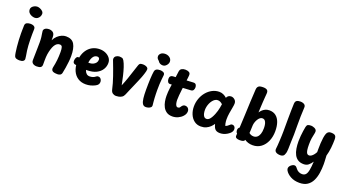

<svg xmlns="http://www.w3.org/2000/svg" viewBox="-70 -1666 5050 2788"><g transform="rotate(20 2455.0 -272.5)"><path d="M60.3 -490.2Q62.1 -522.1 86.6 -533.7Q111.1 -545.2 142.3 -545.2Q160.3 -545.2 177.8 -540.3Q195.3 -535.4 206.5 -523.3Q217.7 -511.2 216.7 -490.2Q215.4 -456.9 214.9 -414.6Q214.4 -372.3 215.1 -326.9Q215.7 -281.4 218.7 -238.8Q221.7 -196.1 226.1 -162Q233.4 -112.6 238.7 -83.6Q244 -54.7 244 -37.7Q244 -17.7 225.5 -4.2Q207 9.3 167.9 9.3Q145.8 9.3 123.2 2.6Q100.7 -4.1 91.9 -26.3Q86 -40.4 80.2 -77Q74.3 -113.6 69.2 -163.3Q64.1 -213 61.2 -266.5Q58.3 -320 58.3 -368Q58.3 -399.6 58.8 -421.7Q59.3 -443.9 59.8 -460.2Q60.3 -476.4 60.3 -490.2ZM57.4 -740Q57.4 -759.9 71.2 -776.4Q85 -792.9 106.4 -802.9Q127.9 -813 150.3 -813Q168.2 -813 191.4 -803.9Q214.7 -794.9 232.6 -777.7Q250.6 -760.4 250.6 -737.1Q250.6 -715.1 239.7 -694.6Q228.8 -674.1 210.1 -661.1Q191.3 -648 167.3 -648Q144.7 -648 119.2 -657.6Q93.8 -667.1 75.6 -687.4Q57.4 -707.8 57.4 -740Z M357.8 -338Q357.8 -383.9 353.8 -417Q349.8 -450.1 345.3 -473Q340.8 -495.9 340.8 -509Q340.8 -532.2 362.7 -548.1Q384.7 -564 427.8 -564Q452.2 -564 476.2 -549.6Q500.2 -535.2 507 -503Q509 -494.7 510.1 -475.8Q511.1 -457 509.8 -425Q530.3 -467 560.7 -495Q591 -523 624.7 -537Q658.3 -551 688.8 -551Q781.8 -551 818.8 -488Q855.8 -425 855.8 -306Q855.8 -266 850.7 -217.4Q845.6 -168.8 837.9 -121.4Q830.3 -74 821.9 -36Q816.6 -11.1 798.6 -1.1Q780.7 9 760.2 9Q694.7 9 675.6 -10.3Q656.6 -29.7 664.4 -65Q678 -125.4 684.2 -184.2Q690.4 -243 690.4 -308Q690.4 -359.2 681.6 -384.1Q672.8 -409 643.8 -409Q619.4 -409 599.8 -395.2Q580.2 -381.4 565.3 -355.9Q550.3 -330.3 539.3 -294.1Q528.2 -257.9 520.8 -213Q517.8 -193 516.3 -168.3Q514.8 -143.6 514.8 -114.3Q514.8 -85 514.8 -50Q514.8 -20.9 495.7 -7.4Q476.6 6 433.8 6Q414.6 6 395.9 -0.3Q377.2 -6.6 365 -20.7Q352.8 -34.9 352.8 -58Q352.8 -75.4 353.8 -108.1Q354.8 -140.7 355.3 -180.7Q355.8 -220.8 356.8 -261.9Q357.8 -303 357.8 -338Z M942.2 -213.6Q927.8 -218.4 921.1 -232.1Q914.4 -245.7 917.6 -271.1Q920.9 -295.9 933 -312.9Q945.1 -330 967.8 -327.2Q972.7 -327 994.8 -320.7Q1017 -314.4 1053.8 -308.2Q1090.6 -301.9 1137.6 -301.9Q1167.7 -301.9 1193.8 -313.6Q1219.9 -325.2 1235.7 -345.8Q1251.6 -366.3 1251.6 -393Q1251.6 -413.7 1240.7 -422Q1229.8 -430.3 1215.2 -430.3Q1194.3 -430.3 1176.5 -419Q1158.7 -407.7 1145.9 -385.1Q1133.1 -362.6 1125.8 -329.7Q1118.6 -296.9 1118.6 -253.9Q1118.6 -215 1128.6 -184.8Q1138.7 -154.7 1158.2 -137.7Q1177.8 -120.7 1206.8 -120.7Q1230.9 -120.7 1255 -128.2Q1279.1 -135.8 1298.9 -153.1Q1304.9 -158.1 1311.3 -160.6Q1317.7 -163.1 1327 -163.1Q1347.6 -163.1 1359.8 -152.4Q1372 -141.8 1377.8 -126.7Q1383.6 -111.7 1383.6 -97.3Q1383.6 -76.7 1372.3 -59.2Q1361.1 -41.7 1330.6 -26.7Q1299.8 -11.4 1265.9 -2.3Q1232.1 6.9 1191.4 6.9Q1122.4 6.9 1071.5 -25.7Q1020.6 -58.2 993.1 -117.3Q965.6 -176.4 965.6 -255.9Q965.6 -318.9 983.2 -371.1Q1000.9 -423.2 1033.8 -461.9Q1066.8 -500.6 1112.6 -521.7Q1158.4 -542.9 1215.6 -542.9Q1263.3 -542.9 1304.5 -524.6Q1345.7 -506.2 1371.6 -473.2Q1397.6 -440.1 1397.6 -395.3Q1397.6 -343.2 1369.6 -296.8Q1341.7 -250.4 1283.9 -221.2Q1226.1 -191.9 1135.6 -191.9Q1113.6 -191.9 1083 -194.2Q1052.4 -196.4 1022.3 -200.2Q992.1 -204 970.2 -207.7Q948.2 -211.4 942.2 -213.6Z M1443 -478Q1443 -508.1 1467.1 -524.6Q1491.2 -541 1519.7 -541Q1536.2 -541 1555.3 -536.3Q1574.4 -531.7 1588.2 -507.7Q1609.2 -471.1 1627.2 -416.2Q1645.1 -361.3 1660.7 -295.2Q1676.3 -229.1 1690 -158Q1717.9 -224.2 1738.8 -285.2Q1759.7 -346.1 1777.9 -403.6Q1796.2 -461.1 1814.6 -514.1Q1821.9 -535.4 1834.9 -542.8Q1847.9 -550.1 1877.2 -550.1Q1894.4 -550.1 1913.5 -545.2Q1932.6 -540.3 1946.2 -529.5Q1959.8 -518.7 1959 -501.2Q1959 -489.7 1955.1 -472.4Q1951.1 -455.1 1944.9 -436Q1938.8 -416.9 1933.1 -400.1Q1927.4 -383.2 1923 -372Q1912.6 -345.2 1895.7 -305.2Q1878.9 -265.2 1859.2 -220.2Q1839.4 -175.2 1821 -132.1Q1802.6 -89 1787.9 -54Q1774.8 -22.3 1752.1 -8Q1729.3 6.3 1704.7 10.8Q1680.1 15.3 1661.9 15.3Q1637.6 15.3 1613.5 0.2Q1589.4 -14.9 1580.8 -53.7Q1562.8 -137.1 1526.9 -241.6Q1491 -346 1447 -458Q1445 -463 1444 -468.5Q1443 -474 1443 -478Z M2040.3 -736Q2040.3 -760.7 2063.4 -782.3Q2086.4 -804 2133.3 -804Q2156.8 -804 2178.8 -793.9Q2200.9 -783.9 2215.7 -765.3Q2230.4 -746.7 2230.4 -719Q2230.4 -699.6 2219.1 -679.9Q2207.7 -660.2 2189.7 -647.1Q2171.8 -634 2151.3 -634Q2124.2 -634 2105.1 -645Q2085.9 -656 2075.6 -675.1Q2065.6 -682.1 2052.9 -697.1Q2040.3 -712.1 2040.3 -736ZM2058.9 -506.3Q2062.7 -528.7 2076.2 -539.4Q2089.7 -550.2 2108 -553.6Q2126.3 -557 2142.3 -557Q2171 -557 2193.7 -544.4Q2216.3 -531.9 2212.8 -501Q2209.6 -470 2205.9 -436.1Q2202.3 -402.2 2200.3 -362.1Q2198.3 -322 2198.3 -272Q2198.3 -240 2199.3 -208.9Q2200.3 -177.8 2201.9 -147.7Q2203.6 -117.7 2206.2 -90.9Q2208.8 -64.2 2211.2 -42Q2213.8 -19.1 2199 -5.8Q2184.2 7.4 2163.1 13.2Q2142 19 2125.3 19Q2091.4 19 2074.1 -8.3Q2056.7 -35.7 2050.5 -89.4Q2044.3 -143.1 2044.3 -221Q2044.3 -266 2045.2 -307.7Q2046 -349.3 2047.8 -386.5Q2049.7 -423.7 2052.4 -454.1Q2055.1 -484.6 2058.9 -506.3Z M2342.2 -416Q2318.8 -415 2307 -435.1Q2295.2 -455.2 2295.2 -481Q2295.2 -508.8 2309 -521.8Q2322.8 -534.8 2342.2 -535.8L2652.1 -553Q2684 -555 2695.6 -536.7Q2707.1 -518.4 2707.1 -497Q2707.1 -471.4 2696.3 -453.7Q2685.6 -436 2660.1 -434ZM2397.3 -625Q2401.4 -662 2425.6 -675.5Q2449.7 -689 2480.9 -689Q2516.6 -689 2540.2 -675.5Q2563.9 -662 2560.3 -625Q2560.1 -615 2556.9 -589.7Q2553.7 -564.4 2549.8 -535.2Q2546 -506 2543 -482Q2538 -442 2532.1 -396Q2526.2 -350 2522.6 -307Q2519 -264 2519 -234Q2519.8 -203 2525.2 -180.9Q2530.7 -158.9 2540.3 -146.9Q2550 -135 2562.1 -135Q2584.7 -135 2593.5 -147Q2602.3 -159 2606.1 -165Q2616.7 -181 2629.4 -188.8Q2642.1 -196.6 2655.1 -196.6Q2687.7 -196.6 2705.1 -177.4Q2722.4 -158.2 2722.4 -130.9Q2722.4 -109.9 2713.3 -89.6Q2704.2 -69.2 2687.6 -52.1Q2661.6 -22.8 2620.2 -3.9Q2578.9 15 2533.1 15Q2478.7 15 2443.6 -8.8Q2408.6 -32.6 2388.8 -70.3Q2369 -108.1 2361.1 -152.2Q2353.1 -196.2 2353.1 -237Q2353.1 -297 2361.1 -359Q2369.1 -421 2378.1 -479Q2381.1 -497 2383.7 -518.4Q2386.3 -539.8 2388.9 -560.8Q2391.6 -581.8 2394.1 -599.2Q2396.6 -616.7 2397.3 -625Z M2971.7 10.6Q2912 10.6 2868.9 -22.3Q2825.8 -55.2 2802.7 -110.1Q2779.7 -165 2779.7 -229Q2779.7 -294 2801.1 -352.8Q2822.4 -411.6 2860.7 -457.1Q2899 -502.7 2949.3 -528.8Q2999.7 -555 3057.6 -555Q3089.9 -555 3119.8 -541.5Q3149.8 -528 3173.9 -505.1Q3178.9 -524.1 3197.4 -537.6Q3215.9 -551 3240.8 -551Q3270.2 -551 3296 -528.7Q3321.8 -506.4 3321.6 -468.9Q3321.1 -444.6 3313 -403.2Q3304.9 -361.9 3297 -312.6Q3289.1 -263.2 3289.1 -215.4Q3289.1 -202.2 3290.7 -184.8Q3292.3 -167.3 3295.9 -150.1Q3299.6 -132.9 3305 -118.9Q3316.2 -121.6 3329.4 -129.9Q3342.6 -138.2 3354.9 -150Q3362.2 -157 3371.8 -164.5Q3381.3 -172 3394.6 -172Q3417 -172 3430.8 -156.4Q3444.7 -140.8 3444.7 -119.1Q3444.7 -100.2 3437.1 -84.9Q3429.6 -69.7 3416.2 -56.1Q3395.4 -36.7 3370.6 -22.4Q3345.7 -8.1 3319.2 -0.8Q3292.7 6.6 3265.7 6.6Q3234.8 6.6 3214.9 -2.6Q3195.1 -11.7 3183.8 -27.2Q3172.4 -42.7 3165.9 -62.6L3155.6 -96.1Q3139.7 -71.1 3114.3 -46.3Q3088.9 -21.6 3053.4 -5.5Q3017.9 10.6 2971.7 10.6ZM2947.7 -239Q2947.7 -208 2952.8 -185.5Q2957.9 -163 2966.6 -148.6Q2975.2 -134.1 2986.9 -127.6Q2998.6 -121.1 3012.4 -121.1Q3033.4 -121.1 3050.6 -135.9Q3067.8 -150.7 3082.7 -176.3Q3097.7 -202 3110.7 -234Q3122.7 -263 3129.7 -288.8Q3136.7 -314.6 3142.2 -341.6Q3147.7 -368.6 3151.7 -398.6Q3129.7 -418.6 3112.2 -425.8Q3094.7 -433.1 3075.7 -433.1Q3053.1 -433.1 3033.6 -420.5Q3014 -407.9 2998.1 -387.2Q2982.1 -366.6 2970.7 -341.1Q2959.3 -315.7 2953.5 -289Q2947.7 -262.3 2947.7 -239Z M3538.1 -765.6Q3540.1 -800 3559.2 -817.5Q3578.3 -835 3630.2 -835Q3673.3 -835 3693.1 -819.4Q3712.8 -803.9 3709.4 -765.6Q3707 -735.9 3704.4 -702.9Q3701.8 -669.9 3699.4 -633.2Q3697 -596.4 3695.1 -555.3Q3693.2 -514.1 3691.2 -468.1Q3703 -486.3 3721.9 -505.4Q3740.8 -524.4 3768.4 -537.8Q3796 -551.2 3831.6 -551.2Q3892.2 -551.2 3932.8 -519.6Q3973.3 -487.9 3993.7 -430.1Q4014 -372.3 4014 -294Q4014 -209.9 3984.4 -140.9Q3954.9 -72 3900.7 -31.5Q3846.4 9 3771.6 9Q3734.7 9 3702.8 -1.2Q3671 -11.3 3648.1 -28.1Q3641.6 -9.6 3622.7 -2.8Q3603.8 4 3572.1 4Q3539.6 4 3521 -6Q3502.4 -16 3502.4 -35Q3502.4 -43.3 3502.9 -54.9Q3503.4 -66.4 3504.4 -72.4Q3493.9 -80.4 3489.5 -93.5Q3485.1 -106.6 3485.1 -121.7Q3485.1 -135.9 3491 -148Q3496.9 -160.1 3509.2 -167.1Q3515.2 -278.1 3519.2 -376.6Q3523.2 -475.1 3527.3 -570.4Q3531.4 -665.8 3538.1 -765.6ZM3670.6 -142.7Q3686.6 -129.3 3703.8 -122.8Q3721 -116.2 3742.2 -116.2Q3771.1 -116.2 3794.3 -133.9Q3817.6 -151.6 3830.8 -188.1Q3844 -224.7 3844 -281.2Q3844 -316.9 3837 -345.8Q3830 -374.7 3815.2 -391.2Q3800.3 -407.7 3774.3 -407.7Q3754.9 -407.7 3737.8 -393.7Q3720.7 -379.8 3707.5 -357.9Q3694.3 -336 3686.4 -311.9Q3678.6 -287.8 3676.8 -267.2Q3675.8 -245.7 3674.8 -224Q3673.8 -202.3 3673.2 -182.2Q3672.6 -162 3670.6 -142.7Z M4131 -762Q4132.8 -797.6 4152.8 -811.3Q4172.8 -825 4210.7 -825Q4232.2 -825 4251.7 -818.7Q4271.1 -812.4 4282.6 -798.8Q4294 -785.1 4292.2 -762Q4288 -695.9 4286.4 -623.2Q4284.8 -550.4 4285.3 -478.7Q4285.8 -407 4285.8 -343L4281.8 -230Q4281.8 -162 4279.2 -116.6Q4276.6 -71.1 4271.7 -54.4Q4261.6 -17.3 4244.7 -4.7Q4227.9 8 4201.8 8Q4155.2 8 4130.4 -10.1Q4105.6 -28.2 4111.1 -66.1Q4113.3 -80.7 4115.8 -113.6Q4118.3 -146.4 4120.4 -187.1Q4122.6 -227.8 4124.1 -266.9Q4125.6 -306 4125.6 -333Q4125.6 -438 4126.1 -516.2Q4126.6 -594.4 4127.7 -654.2Q4128.8 -713.9 4131 -762Z M4404.7 -502.6Q4410.8 -531.2 4426.3 -540.2Q4441.8 -549.1 4478.2 -549.1Q4487.2 -549.1 4501.4 -545.7Q4515.7 -542.3 4530.3 -535.6Q4545 -528.8 4554.7 -517.2Q4564.4 -505.6 4564.4 -489.1Q4564.4 -470.2 4558.1 -444.8Q4551.7 -419.3 4545.3 -380.2Q4538.9 -341 4538.9 -280Q4538.9 -228 4544.1 -195.3Q4549.3 -162.6 4561.1 -147.3Q4572.8 -132.1 4592.7 -132.1Q4610 -132.1 4627.8 -143.7Q4645.7 -155.3 4661.7 -175.3Q4677.8 -195.3 4689.2 -218V-263Q4689.2 -310 4691.6 -356.1Q4694 -402.1 4699.9 -441.7Q4705.8 -481.2 4715.8 -507.2Q4723.8 -529.2 4739.9 -541.2Q4756 -553.2 4781.8 -553.2Q4819 -553.2 4836.7 -543.7Q4854.3 -534.2 4859.8 -517.2Q4865.2 -500.2 4865.2 -477.2Q4865.2 -416.2 4858.1 -347.6Q4850.9 -279 4832.9 -217Q4833.9 -196 4835.1 -174Q4836.2 -152 4837.5 -130Q4838.8 -108 4838.8 -86Q4838.8 -15 4828.6 52Q4818.4 119 4792.1 173Q4765.7 227 4718.3 258.5Q4671 290 4596.7 290Q4517.4 290 4459.6 258.1Q4401.8 226.1 4376.1 181.8Q4370 170.9 4368.5 162.3Q4367 153.7 4367 148.7Q4367 129.4 4380.5 112.7Q4394 95.9 4412.3 85.3Q4430.6 74.8 4445.2 74.8Q4459.2 74.8 4469.2 81.8Q4479.2 88.8 4489.2 102.8Q4510.3 131.6 4535.7 144.6Q4561.1 157.6 4589.1 157.6Q4625.3 157.6 4645.4 135.5Q4665.6 113.4 4675.5 62.9Q4685.4 12.3 4689.7 -71.4Q4665.7 -34.4 4636.3 -10.2Q4606.9 14 4562.9 14Q4509.8 14 4474.5 -8Q4439.2 -30 4418.2 -69.8Q4397.2 -109.6 4388.6 -162.1Q4380 -214.7 4380 -275Q4380 -314 4383.9 -356.4Q4387.8 -398.9 4393.5 -437.2Q4399.2 -475.6 4404.7 -502.6Z"/></g></svg>

Font: Playpen Sans Hebrew
Style: Regular
Weight: 400
Designer: Tom Grace, Laura Meseguer, Veronika Burian, José Scaglione
Foundry: TypeTogether
Version: Version 2.000